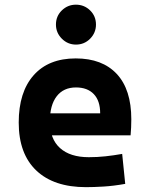

<svg xmlns="http://www.w3.org/2000/svg" viewBox="-20 -771 626 801"><path d="M338.9 9.8Q204.4 9.8 131.3 -59.8Q58.1 -129.4 58.1 -259.8Q58.1 -386.7 120.3 -457Q182.5 -527.3 295.9 -527.3Q406.7 -527.3 467.3 -462.4Q527.8 -397.4 527.8 -273.4Q527.8 -238.3 524.8 -206.5H145V-298.3H397.9Q397.9 -350.5 371.3 -378.4Q344.7 -406.2 296.9 -406.2Q245.1 -406.2 216.6 -369.4Q188 -332.5 188 -264.6Q188 -191.5 230.3 -153.4Q272.6 -115.2 350.6 -115.2Q385.8 -115.2 420 -118.9Q454.1 -122.6 489.7 -128.9L502.4 -3.9Q452.8 4.9 411.7 7.3Q370.5 9.8 338.9 9.8ZM296.9 -585Q262.6 -585 238 -609.6Q213.4 -634.3 213.4 -668.6Q213.4 -703.6 237.9 -727.5Q262.5 -751.5 296.7 -751.5Q331.5 -751.5 356 -727.5Q380.4 -703.6 380.4 -668.6Q380.4 -634.3 356.1 -609.6Q331.8 -585 296.9 -585Z"/></svg>

Font: Cascadia Mono
Style: Regular
Weight: 400
Monospace: yes
Designer: Aaron Bell
Foundry: Saja Typeworks
Version: Version 2102.003